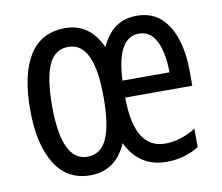

<svg xmlns="http://www.w3.org/2000/svg" viewBox="-66 -626 828 716"><g transform="rotate(-10 347.5 -268.5)"><path d="M493 -546Q549 -546 584 -514.5Q619 -483 636 -429Q653 -375 653 -309V-253H399Q400 -58 517 -58Q575 -58 633 -94V-24Q578 10 510 10Q407 10 360 -87Q318 10 221 10Q134 10 88 -64.5Q42 -139 42 -269Q42 -403 87 -475Q132 -547 223 -547Q316 -547 359 -451Q401 -546 493 -546ZM491 -479Q407 -479 400 -317H578Q578 -362 569 -399Q560 -436 540.5 -457.5Q521 -479 491 -479ZM223 -476Q171 -476 148 -424.5Q125 -373 125 -269Q125 -60 223 -60Q273 -60 296.5 -111Q320 -162 320 -269Q320 -476 223 -476Z"/></g></svg>

Font: Noto Sans Sinhala ExtraCondensed
Style: Regular
Weight: 400
Width: 2
Designer: Jelle Bosma - Monotype Design Team
Foundry: Monotype Imaging Inc.
Version: Version 2.006; ttfautohint (v1.8.4.7-5d5b)